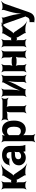

<svg xmlns="http://www.w3.org/2000/svg" viewBox="1780 -2386 835 4434"><g transform="rotate(-90 2197.0 -168.5)"><path d="M275 -171 361 -25C366 -16 371 5 367 11L371 13C374 7 395 0 405 0H470C525 0 600 21 637 41L638 37C602 18 542 -32 511 -78L394 -249C387 -259 365 -279 356 -279V-275C365 -275 387 -295 394 -305L497 -455C527 -498 584 -545 619 -563L617 -566C582 -548 512 -528 459 -528H399C389 -528 368 -535 365 -541L361 -539C365 -533 360 -511 356 -503L268 -352C263 -344 256 -324 259 -318L263 -320C260 -326 238 -330 230 -330C218 -330 197 -325 191 -319L194 -316C200 -322 205 -343 205 -355V-478C205 -502 219 -539 231 -552L229 -554C216 -542 179 -528 155 -528H113C89 -528 52 -542 39 -554L37 -552C49 -539 63 -502 63 -478V-50C63 -26 49 11 37 24L39 26C52 14 89 0 113 0H155C179 0 216 14 229 26L231 24C219 11 205 -26 205 -50V-167C205 -180 199 -203 192 -210L190 -208C197 -201 220 -195 233 -195C242 -195 266 -200 270 -206L266 -208C263 -202 271 -179 275 -171Z M1045 -128V-352C1045 -383 1040 -410 1029 -433C998 -501 931 -538 833 -538C764 -538 708 -519 669 -488C642 -467 618 -436 610 -397C608 -382 596 -365 587 -358L590 -355C598 -362 620 -370 635 -370H728C736 -370 747 -364 750 -359L753 -361C750 -366 750 -383 752 -390C761 -419 789 -434 825 -434C878 -434 903 -404 903 -353V-338C903 -331 905 -318 909 -314L912 -317C908 -321 895 -323 888 -323H840C706 -323 596 -279 596 -148C596 -125 601 -104 610 -85C637 -30 695 10 776 10C833 10 874 -11 902 -40C906 -44 912 -50 913 -54L909 -55C908 -51 910 -43 911 -37C913 -26 916 -16 920 -7C921 -5 920 1 919 3L922 5C923 3 927 0 930 0H1062C1064 0 1066 2 1067 3L1069 1C1068 0 1066 -2 1066 -4C1066 -5 1068 -7 1068 -7L1065 -10C1051 -43 1045 -80 1045 -128ZM737 -159C737 -218 784 -240 845 -240H874C888 -240 912 -246 919 -253L916 -256C909 -249 903 -225 903 -211V-162C903 -159 903 -145 905 -143L908 -146C906 -148 898 -141 896 -138C878 -115 847 -98 807 -98C768 -98 737 -122 737 -159Z M1287 -500V-503C1285 -514 1291 -533 1297 -539L1294 -542C1288 -536 1270 -528 1258 -528H1203C1179 -528 1142 -542 1129 -554L1127 -552C1139 -539 1153 -502 1153 -478V153C1153 177 1139 214 1127 227L1129 229C1142 217 1179 203 1203 203H1244C1268 203 1305 217 1318 229L1320 227C1308 214 1294 177 1294 153V-24C1294 -37 1292 -54 1287 -62L1284 -60C1288 -52 1301 -38 1311 -30C1339 -6 1375 10 1424 10C1457 10 1487 3 1512 -11C1588 -52 1629 -141 1629 -259V-270C1629 -310 1625 -347 1616 -380C1591 -469 1534 -538 1423 -538C1370 -538 1334 -521 1306 -495C1296 -486 1283 -470 1280 -461L1283 -460C1287 -469 1288 -487 1287 -500ZM1387 -104C1344 -104 1316 -120 1299 -147C1298 -149 1291 -155 1290 -154L1293 -151C1294 -152 1294 -165 1294 -168V-360C1294 -363 1293 -377 1292 -378L1290 -375C1291 -374 1299 -382 1301 -384C1318 -409 1344 -423 1386 -423C1465 -423 1488 -349 1488 -270V-259C1488 -180 1466 -104 1387 -104Z M2133 -465V-478C2133 -502 2147 -539 2159 -552L2157 -554C2144 -542 2107 -528 2083 -528H1705C1681 -528 1644 -542 1631 -554L1629 -552C1641 -539 1655 -502 1655 -478V-465C1655 -441 1641 -404 1629 -391L1631 -389C1644 -401 1681 -415 1705 -415H1772C1796 -415 1836 -426 1848 -439L1846 -441C1833 -429 1822 -389 1822 -365V-50C1822 -26 1808 11 1796 24L1798 26C1811 14 1848 0 1872 0H1913C1937 0 1974 14 1987 26L1989 24C1977 11 1963 -26 1963 -50V-365C1963 -389 1952 -429 1939 -441L1937 -439C1949 -426 1989 -415 2013 -415H2083C2107 -415 2144 -401 2157 -389L2159 -391C2147 -404 2133 -441 2133 -465Z M2508 -502 2423 -346C2377 -261 2328 -146 2310 -75L2314 -74C2332 -145 2345 -269 2345 -366V-478C2345 -502 2359 -539 2371 -552L2369 -554C2356 -542 2319 -528 2295 -528H2253C2229 -528 2192 -542 2179 -554L2177 -552C2189 -539 2203 -502 2203 -478V-50C2203 -26 2189 11 2177 24L2179 26C2192 14 2229 0 2253 0H2315C2325 0 2347 8 2351 14L2354 12C2351 6 2354 -17 2359 -26L2444 -183C2490 -268 2539 -383 2556 -453L2553 -454C2535 -384 2522 -260 2522 -163V-50C2522 -26 2508 11 2496 24L2498 26C2511 14 2548 0 2572 0H2613C2637 0 2674 14 2687 26L2689 24C2677 11 2663 -26 2663 -50V-478C2663 -502 2677 -539 2689 -552L2687 -554C2674 -542 2637 -528 2613 -528H2552C2542 -528 2520 -536 2516 -542L2513 -540C2516 -533 2513 -511 2508 -502Z M3228 -50V-478C3228 -502 3242 -539 3254 -552L3252 -554C3239 -542 3202 -528 3178 -528H3137C3113 -528 3076 -542 3063 -554L3061 -552C3073 -539 3087 -502 3087 -478V-366C3087 -342 3098 -302 3111 -290L3113 -292C3101 -305 3061 -316 3037 -316H2961C2937 -316 2897 -305 2885 -292L2887 -290C2900 -302 2911 -342 2911 -366V-478C2911 -502 2925 -539 2937 -552L2935 -554C2922 -542 2885 -528 2861 -528H2820C2796 -528 2759 -542 2746 -554L2744 -552C2756 -539 2770 -502 2770 -478V-50C2770 -26 2756 11 2744 24L2746 26C2759 14 2796 0 2820 0H2861C2885 0 2922 14 2935 26L2937 24C2925 11 2911 -26 2911 -50V-153C2911 -177 2900 -217 2887 -229L2885 -227C2897 -214 2937 -203 2961 -203H3037C3061 -203 3101 -214 3113 -227L3111 -229C3098 -217 3087 -177 3087 -153V-50C3087 -26 3073 11 3061 24L3063 26C3076 14 3113 0 3137 0H3178C3202 0 3239 14 3252 26L3254 24C3242 11 3228 -26 3228 -50Z M3558 -171 3644 -25C3649 -16 3654 5 3650 11L3654 13C3657 7 3678 0 3688 0H3753C3808 0 3883 21 3920 41L3921 37C3885 18 3825 -32 3794 -78L3677 -249C3670 -259 3648 -279 3639 -279V-275C3648 -275 3670 -295 3677 -305L3780 -455C3810 -498 3867 -545 3902 -563L3900 -566C3865 -548 3795 -528 3742 -528H3682C3672 -528 3651 -535 3648 -541L3644 -539C3648 -533 3643 -511 3639 -503L3551 -352C3546 -344 3539 -324 3542 -318L3546 -320C3543 -326 3521 -330 3513 -330C3501 -330 3480 -325 3474 -319L3477 -316C3483 -322 3488 -343 3488 -355V-478C3488 -502 3502 -539 3514 -552L3512 -554C3499 -542 3462 -528 3438 -528H3396C3372 -528 3335 -542 3322 -554L3320 -552C3332 -539 3346 -502 3346 -478V-50C3346 -26 3332 11 3320 24L3322 26C3335 14 3372 0 3396 0H3438C3462 0 3499 14 3512 26L3514 24C3502 11 3488 -26 3488 -50V-167C3488 -180 3482 -203 3475 -210L3473 -208C3480 -201 3503 -195 3516 -195C3525 -195 3549 -200 3553 -206L3549 -208C3546 -202 3554 -179 3558 -171Z M3904 100V194C3904 199 3900 205 3898 206L3900 210C3903 208 3910 206 3914 207C3929 211 3946 213 3966 213C4066 213 4110 151 4135 79L4323 -462C4335 -498 4371 -543 4394 -560L4392 -563C4368 -546 4314 -528 4276 -528H4232C4217 -528 4190 -538 4183 -547L4180 -545C4187 -536 4189 -507 4184 -492L4145 -360C4114 -258 4095 -120 4095 -40H4099C4099 -120 4080 -258 4049 -360L4010 -492C4005 -507 4007 -536 4014 -545L4011 -547C4004 -538 3977 -528 3962 -528H3918C3879 -528 3825 -546 3801 -563L3799 -560C3822 -543 3858 -498 3870 -461L4027 -17C4028 -13 4036 3 4040 3V-1C4036 -1 4028 14 4026 18L4017 41C4004 80 3977 98 3925 98C3919 98 3912 97 3906 97C3905 97 3905 95 3905 94L3901 96C3902 97 3904 99 3904 100Z"/></g></svg>

Font: Asimov
Style: Edge
Weight: 500
Designer: Google
Version: Version 2.000980: 2014